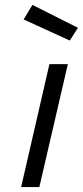

<svg xmlns="http://www.w3.org/2000/svg" viewBox="-20 -761 337 781"><path d="M66 0 181 -500H256L140 0ZM112 -741 297 -648 264 -596 76 -682Z"/></svg>

Font: Titillium Web
Style: Italic
Weight: 400
Italic angle: -13°
Version: Version 1.002;PS 57.000;hotconv 1.0.70;makeotf.lib2.5.55311